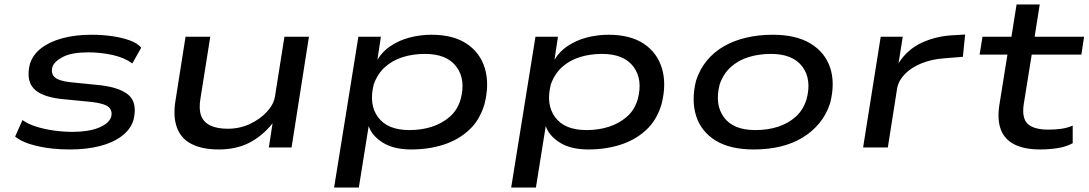

<svg xmlns="http://www.w3.org/2000/svg" viewBox="-20 -662 4887 862"><path d="M294 9Q211 9 145.5 -6.5Q80 -22 48 -49L81 -123Q106 -105 142.5 -93.5Q179 -82 221.5 -76Q264 -70 306 -70Q377 -70 423 -88.5Q469 -107 479 -137Q486 -165 468 -181Q450 -197 394 -204L251 -218Q163 -229 130 -266Q97 -303 114 -374Q127 -416 164 -445Q201 -474 259 -490Q317 -506 390 -506Q440 -506 484.5 -499.5Q529 -493 563 -480.5Q597 -468 614 -448L574 -377Q540 -403 486 -415Q432 -427 376 -427Q303 -427 263.5 -407Q224 -387 215 -361Q208 -332 225.5 -315.5Q243 -299 295 -293L434 -279Q526 -267 561.5 -231.5Q597 -196 579 -122Q566 -81 526.5 -51Q487 -21 427.5 -6Q368 9 294 9Z M962 9Q889 9 841 -15Q793 -39 774.5 -89Q756 -139 768 -211L813 -497H924L880 -220Q872 -174 882.5 -144Q893 -114 923.5 -99Q954 -84 1003 -84Q1056 -84 1102 -105.5Q1148 -127 1179 -161Q1210 -195 1215 -232L1257 -497H1367L1289 0H1187L1204 -110H1205Q1158 -51 1099 -21Q1040 9 962 9Z M1480 180 1589 -497H1690L1673 -384H1669Q1692 -427 1731.5 -454Q1771 -481 1819 -493.5Q1867 -506 1917 -506Q2015 -506 2075.5 -465.5Q2136 -425 2157 -354.5Q2178 -284 2155 -194Q2134 -123 2086 -78.5Q2038 -34 1971.5 -12.5Q1905 9 1826 9Q1746 9 1696.5 -23Q1647 -55 1634 -100L1636 -101L1591 180ZM1818 -78Q1873 -78 1919 -93Q1965 -108 1999.5 -138Q2034 -168 2048 -216Q2072 -305 2029 -362.5Q1986 -420 1888 -420Q1834 -420 1788 -405.5Q1742 -391 1708.5 -361Q1675 -331 1658 -283Q1635 -193 1677.5 -135.5Q1720 -78 1818 -78Z M2275 180 2384 -497H2485L2468 -384H2464Q2487 -427 2526.5 -454Q2566 -481 2614 -493.5Q2662 -506 2712 -506Q2810 -506 2870.5 -465.5Q2931 -425 2952 -354.5Q2973 -284 2950 -194Q2929 -123 2881 -78.5Q2833 -34 2766.5 -12.5Q2700 9 2621 9Q2541 9 2491.5 -23Q2442 -55 2429 -100L2431 -101L2386 180ZM2613 -78Q2668 -78 2714 -93Q2760 -108 2794.5 -138Q2829 -168 2843 -216Q2867 -305 2824 -362.5Q2781 -420 2683 -420Q2629 -420 2583 -405.5Q2537 -391 2503.5 -361Q2470 -331 2453 -283Q2430 -193 2472.5 -135.5Q2515 -78 2613 -78Z M3364 9Q3258 9 3193 -31Q3128 -71 3105.5 -141Q3083 -211 3105 -300Q3122 -352 3154 -390.5Q3186 -429 3230.5 -454.5Q3275 -480 3330.5 -493Q3386 -506 3449 -506Q3554 -506 3619 -466.5Q3684 -427 3707 -358Q3730 -289 3707 -199Q3690 -147 3658 -108.5Q3626 -70 3582 -43.5Q3538 -17 3483 -4Q3428 9 3364 9ZM3371 -78Q3427 -78 3473 -93Q3519 -108 3552.5 -138Q3586 -168 3601 -216Q3625 -305 3582.5 -362.5Q3540 -420 3441 -420Q3387 -420 3340.5 -405.5Q3294 -391 3260.5 -360.5Q3227 -330 3211 -283Q3188 -193 3230 -135.5Q3272 -78 3371 -78Z M3855 0 3934 -497H4033L4014 -378Q4054 -441 4120 -471Q4186 -501 4263 -504L4313 -507L4303 -407L4217 -400Q4163 -396 4118 -378Q4073 -360 4044 -331Q4015 -302 4008 -267L3966 0Z M4649 9Q4580 9 4535.5 -13Q4491 -35 4474 -78.5Q4457 -122 4466 -186L4503 -417H4378L4391 -497H4521L4544 -642H4648L4625 -497H4847L4835 -417H4612L4576 -193Q4567 -131 4594.5 -105.5Q4622 -80 4687 -80Q4715 -80 4742.5 -83.5Q4770 -87 4796 -98V-19Q4766 -3 4728.5 3Q4691 9 4649 9Z"/></svg>

Font: Nunito Sans 7pt Expanded Medium
Style: Italic
Weight: 500
Width: 7
Italic angle: -9°
Designer: Vernon Adams
Foundry: Vernon Adams
Version: Version 3.101;gftools[0.9.27]